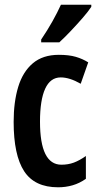

<svg xmlns="http://www.w3.org/2000/svg" viewBox="-20 -786 418 816"><path d="M227 10Q127 10 82.5 -58.5Q38 -127 38 -268Q38 -353 57.5 -417Q77 -481 119.5 -517Q162 -553 230 -553Q273 -553 302 -544.5Q331 -536 355 -521L323 -430Q276 -457 238 -457Q194 -457 172 -409Q150 -361 150 -269Q150 -86 241 -86Q270 -86 294 -95Q318 -104 345 -123V-26Q318 -7 288.5 1.5Q259 10 227 10ZM368 -757Q355 -737 331 -709.5Q307 -682 280.5 -654Q254 -626 232 -606H155V-618Q182 -658 203 -695.5Q224 -733 239 -766H368Z"/></svg>

Font: Noto Sans Kannada ExtraCondensed SemiBold
Style: Regular
Weight: 600
Width: 2
Designer: Jelle Bosma - Monotype Design Team
Foundry: Monotype Imaging Inc.
Version: Version 2.005; ttfautohint (v1.8.4.7-5d5b)